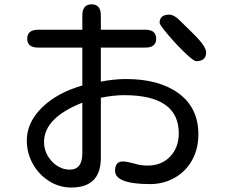

<svg xmlns="http://www.w3.org/2000/svg" viewBox="-20 -796 1040 871"><path d="M101.6 -158.2Q101.6 -240.2 169.9 -307.6Q238.3 -375 353.5 -408.2V-580.1H153.3Q103.5 -580.1 103.5 -620.1Q103.5 -661.1 153.3 -661.1H353.5V-725.6Q353.5 -776.4 395.5 -776.4Q437.5 -776.4 437.5 -725.6V-661.1H639.6Q688.5 -661.1 688.5 -620.1Q688.5 -580.1 639.6 -580.1H437.5V-425.8Q498 -437.5 551.8 -437.5Q702.1 -437.5 791 -372.1Q879.9 -306.6 879.9 -186.5Q879.9 -120.1 851.1 -68.8Q822.3 -17.6 772 10.7Q721.7 39.1 661.1 39.1Q502 39.1 502 -21.5Q502 -63.5 537.1 -63.5Q554.7 -63.5 586.9 -54.7Q616.2 -44.9 649.4 -44.9Q712.9 -44.9 752 -85.9Q791 -127 791 -191.4Q791 -364.3 543 -364.3Q495.1 -364.3 437.5 -352.5V-78.1Q436.5 54.7 303.7 54.7Q249 54.7 202.6 25.4Q156.2 -3.9 128.9 -52.7Q101.6 -101.6 101.6 -158.2ZM295.9 -26.4Q353.5 -26.4 353.5 -100.6V-330.1Q179.7 -261.7 179.7 -151.4Q179.7 -118.2 196.3 -89.4Q212.9 -60.5 239.7 -43.5Q266.6 -26.4 295.9 -26.4ZM748 -729.5Q771.5 -729.5 803.7 -695.3L863.3 -636.7Q915 -585 915 -557.6Q915 -518.6 870.1 -518.6Q858.4 -518.6 818.4 -557.1Q778.3 -595.7 741.2 -639.6Q704.1 -683.6 704.1 -692.4Q704.1 -729.5 748 -729.5Z"/></svg>

Font: jf-openhuninn-2.0
Style: Regular
Weight: 400
Designer: [Kosugi Maru]
Designed by MOTOYA      

[Varela Round]
Joe Prince (Latin component); Avraham Cornfeld (Hebrew component)
Foundry: justfont CO.,LTD.
Version: 2.0